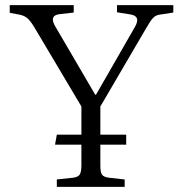

<svg xmlns="http://www.w3.org/2000/svg" viewBox="-20 -730 708 750"><path d="M202 0V-29L267 -36Q287 -39 292.5 -50Q298 -61 298 -86V-165H195L202 -204H298V-314L115 -622Q100 -647 88 -658Q76 -669 55 -673L18 -680V-710H268V-681L216 -675Q169 -671 197 -625L352 -360H355L506 -623Q533 -668 487 -674L437 -682V-710H657V-681L605 -673Q588 -671 577.5 -659.5Q567 -648 551 -620L372 -314V-204H473V-165H372V-83Q372 -58 378 -48.5Q384 -39 404 -36L467 -29V0Z"/></svg>

Font: Literata 36pt Light
Style: Regular
Weight: 300
Designer: Latin by Veronika Burian and Jose Scaglione. Greek by Irene Vlachou. Cyrillic by Vera Evstafieva.
Foundry: TypeTogether
Version: Version 3.002